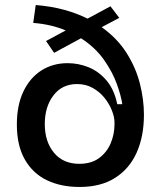

<svg xmlns="http://www.w3.org/2000/svg" viewBox="-20 -729 639 763"><path d="M296 14Q222 14 166 -13Q110 -40 78.5 -95.5Q47 -151 47 -234Q47 -311 73 -365.5Q99 -420 144.5 -449Q190 -478 249 -478Q292 -478 332.5 -461.5Q373 -445 403.5 -409Q434 -373 446 -315H466Q461 -349 444 -396Q427 -443 393 -491.5Q359 -540 302 -577L195 -519L163 -566L241 -608Q213 -620 181 -627.5Q149 -635 112 -638L122 -709Q184 -704 235 -690Q286 -676 328 -655L419 -704L454 -658L384 -621Q446 -577 483 -518.5Q520 -460 536 -396.5Q552 -333 552 -273Q552 -188 523.5 -123.5Q495 -59 438 -22.5Q381 14 296 14ZM295 -78Q343 -78 374 -101Q405 -124 420 -160Q435 -196 435 -235V-243Q435 -264 424.5 -290.5Q414 -317 395 -340.5Q376 -364 348.5 -379.5Q321 -395 286 -395Q227 -395 192.5 -350Q158 -305 158 -236Q158 -166 194.5 -122Q231 -78 295 -78Z"/></svg>

Font: Bricolage Grotesque 12pt Medium
Style: Regular
Weight: 500
Designer: Mathieu Triay
Foundry: Atelier Triay
Version: Version 1.001; ttfautohint (v1.8.4.7-5d5b);gftools[0.9.33.de